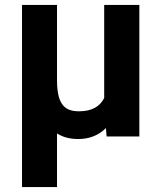

<svg xmlns="http://www.w3.org/2000/svg" viewBox="-20 -548 658 771"><path d="M68.4 203.1H209V-12.2C232.4 2.9 260.7 10.3 294.4 10.3C340.8 10.3 377.4 -5.9 405.3 -33.7L408.2 0H539.6V-528.3H398.4V-154.3C381.3 -121.1 350.1 -101.1 297.9 -101.1C245.1 -101.1 209 -122.1 209 -225.1V-528.3H68.4Z"/></svg>

Font: Vazirmatn
Style: Bold
Weight: 700
Designer: Saber Rastikerdar
Foundry: Saber Rastikerdar
Version: Version 33.003